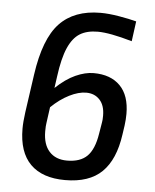

<svg xmlns="http://www.w3.org/2000/svg" viewBox="-48 -653 571 706"><g transform="rotate(5 237.5 -300.0)"><path d="M428 -592 418 -518Q335 -542 291 -542Q251 -542 225 -526Q199 -510 182 -471.5Q165 -433 156 -365L150 -322Q187 -357 222.5 -373Q258 -389 289 -389Q352 -389 387 -353.5Q422 -318 422 -250Q422 -230 419 -207L414 -173Q401 -80 354 -34Q307 12 218 12Q134 12 90 -32Q46 -76 46 -163Q46 -187 51 -224L71 -364Q90 -498 144 -555Q198 -612 295 -612Q325 -612 363.5 -605.5Q402 -599 428 -592ZM140 -250 132 -192Q130 -181 130 -160Q130 -112 153.5 -86Q177 -60 219 -60Q268 -60 293.5 -85.5Q319 -111 328 -168L335 -210Q337 -219 337 -236Q337 -274 318 -294.5Q299 -315 268 -315Q240 -315 206 -298Q172 -281 140 -250Z"/></g></svg>

Font: Ropa Sans
Style: Italic
Weight: 400
Version: Version 1.100